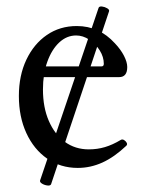

<svg xmlns="http://www.w3.org/2000/svg" viewBox="-20 -505 441 590"><path d="M219 11Q166 11 125 -17.5Q84 -46 61 -96Q38 -146 38 -210Q38 -273 61 -321.5Q84 -370 124 -397.5Q164 -425 216 -425Q285 -425 333 -372Q351 -353 361 -333.5Q371 -314 371 -299Q371 -268 346 -268H84V-301H292Q299 -301 299 -309Q299 -330 286.5 -350Q274 -370 254.5 -383Q235 -396 214 -396Q185 -396 162 -374.5Q139 -353 125.5 -315.5Q112 -278 112 -230Q112 -175 130 -133.5Q148 -92 179.5 -69Q211 -46 253 -46Q279 -46 302.5 -53Q326 -60 351 -75Q356 -78 361.5 -74.5Q367 -71 369.5 -66Q372 -61 368 -57Q331 -22 294.5 -5.5Q258 11 219 11ZM137 61Q135 66 126 65Q117 64 109.5 59.5Q102 55 103 50L283 -481Q285 -486 293.5 -485Q302 -484 309.5 -479.5Q317 -475 315 -470Z"/></svg>

Font: Junicode VF
Style: Regular
Weight: 400
Designer: Peter S. Baker
Version: Version 2.213